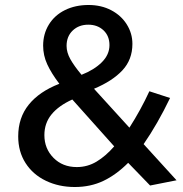

<svg xmlns="http://www.w3.org/2000/svg" viewBox="-20 -739 735 770"><path d="M288 -69Q231 -69 194.5 -106Q158 -143 158 -197Q158 -245 186.5 -280Q215 -315 270 -340L438 -152Q404 -113 367.5 -91Q331 -69 288 -69ZM499 -227 357 -383Q431 -414 471 -457Q511 -500 511 -563Q511 -605 488.5 -641Q466 -677 426 -698Q386 -719 335 -719Q282 -719 240.5 -698.5Q199 -678 176 -640.5Q153 -603 153 -556Q153 -517 169.5 -481Q186 -445 218 -403Q138 -372 95.5 -319.5Q53 -267 53 -192Q53 -131 82.5 -85Q112 -39 164 -14Q216 11 280 11Q343 11 394.5 -13.5Q446 -38 494 -86L582 5L688 -16L556 -161Q612 -242 662 -346L579 -373Q545 -299 499 -227ZM334 -640Q371 -640 395 -617.5Q419 -595 419 -558Q419 -520 388.5 -489.5Q358 -459 307 -439Q277 -475 262 -502Q247 -529 247 -555Q247 -593 271.5 -616.5Q296 -640 334 -640Z"/></svg>

Font: Geom
Style: Regular
Weight: 400
Version: Version 1.102